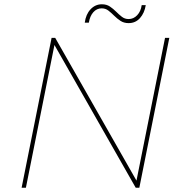

<svg xmlns="http://www.w3.org/2000/svg" viewBox="-20 -877 856 897"><path d="M81 0 221 -700H238L624 -22L616 -25L751 -700H771L631 0H614L228 -678L236 -675L101 0ZM581 -769Q559 -769 543 -779.5Q527 -790 513.5 -803.5Q500 -817 486.5 -827.5Q473 -838 455 -838Q432 -838 416 -820Q400 -802 395 -771H376Q381 -810 403 -833.5Q425 -857 456 -857Q478 -857 493.5 -846.5Q509 -836 522.5 -822.5Q536 -809 549.5 -798.5Q563 -788 581 -788Q604 -788 621 -806Q638 -824 642 -853H661Q655 -816 634 -792.5Q613 -769 581 -769Z"/></svg>

Font: Montserrat Thin Thin
Style: Italic
Weight: 250
Italic angle: -11.3°
Version: Version 9.000